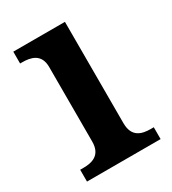

<svg xmlns="http://www.w3.org/2000/svg" viewBox="-139 -612 617 689"><g transform="rotate(-30 170.0 -268.0)"><path d="M19 0H324V-49H312C277 -49 237 -57 237 -116V-536H23V-487H32C66 -487 107 -479 107 -424V-115C107 -57 66 -49 32 -49H19Z"/></g></svg>

Font: Noto Serif Tamil SemiBold
Style: Italic
Weight: 600
Italic angle: -12°
Designer: Indian Type Foundry, Tom Grace, and the Monotype Design Team
Foundry: Monotype Imaging Inc.
Version: Version 2.003